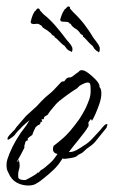

<svg xmlns="http://www.w3.org/2000/svg" viewBox="-31 -553 351 591"><path d="M298 -171Q301 -171 299 -166.5Q297 -162 297 -160L264 -119Q256 -109 246 -102.5Q236 -96 227 -87Q224 -83 217 -80Q210 -77 206 -73Q202 -69 186.5 -66.5Q171 -64 165 -64Q164 -64 162 -66L158 -60Q148 -44 134.5 -31Q121 -18 107 -7Q100 -1 92.5 4.5Q85 10 77 14Q69 18 56 18Q42 18 29 13Q10 6 0 -11Q-4 -18 -7.5 -26Q-11 -34 -11 -44Q-11 -55 -8 -63.5Q-5 -72 -2 -80Q16 -124 47 -163Q49 -165 52.5 -171Q56 -177 60 -183Q55 -179 48.5 -173.5Q42 -168 37 -163Q31 -156 27.5 -153Q24 -150 16 -140Q14 -136 5 -129.5Q-4 -123 -6 -123Q-9 -123 -7.5 -128.5Q-6 -134 10 -150Q13 -152 15 -155Q17 -158 19 -161L49 -196L81 -225Q86 -230 96.5 -241.5Q107 -253 126 -268Q131 -272 141.5 -283.5Q152 -295 156 -299Q161 -304 166 -302L170 -307Q176 -315 182 -314.5Q188 -314 195 -320L204 -327H205V-328Q210 -330 212.5 -333.5Q215 -337 221 -337Q229 -337 241 -328Q253 -319 263 -308.5Q273 -298 275 -290Q275 -288 275 -287Q275 -286 276 -284Q281 -279 281 -266Q281 -251 275 -233.5Q269 -216 262.5 -201.5Q256 -187 252 -181Q252 -181 250.5 -184.5Q249 -188 246 -183L241 -176L242 -168L240 -161H239Q236 -155 227.5 -144Q219 -133 207 -118Q201 -111 194 -102Q187 -93 181 -85H184Q194 -85 206.5 -92Q219 -99 227 -105Q241 -113 252.5 -125.5Q264 -138 277 -152Q281 -157 284 -160.5Q287 -164 291 -168Q294 -171 298 -171ZM134 -104Q145 -112 164 -128.5Q183 -145 210 -182Q214 -187 223 -202.5Q232 -218 234 -223Q239 -234 243.5 -246.5Q248 -259 248 -272Q248 -286 247 -292.5Q246 -299 239 -299Q231 -299 214 -289L206 -281Q180 -265 154 -244Q153 -243 151.5 -242.5Q150 -242 150 -240Q148 -240 140 -231Q132 -222 125 -213Q118 -204 118 -203Q116 -199 109.5 -196Q103 -193 104 -186H97L99 -178H94V-177Q94 -170 87 -168Q85 -166 85 -168Q84 -165 82.5 -164.5Q81 -164 79 -162L73 -150L68 -137Q67 -137 60.5 -132Q54 -127 54 -126L55 -121Q48 -120 47 -115Q46 -110 44 -105V-98L31 -73L25 -63Q24 -62 23 -59Q22 -56 23 -56V-55H25L26 -63Q28 -59 29 -50.5Q30 -42 29 -37Q28 -33 26.5 -27.5Q25 -22 25 -17V-9Q25 -2 34 0Q43 2 48 1Q50 0 59.5 -5Q69 -10 77.5 -15.5Q86 -21 85 -23L86 -22H89Q91 -27 98 -31Q105 -35 109 -39Q116 -45 123.5 -51.5Q131 -58 136 -65L146 -79Q132 -82 132 -94Q132 -98 134 -104ZM273 -392Q272 -392 272 -393Q270 -395 268 -395.5Q266 -396 264 -399Q260 -401 257 -407Q254 -413 249 -416Q249 -416 248.5 -416Q248 -416 248 -417Q244 -420 236 -429.5Q228 -439 224 -440Q224 -440 224.5 -441Q225 -442 224 -443L225 -444Q219 -446 216 -450.5Q213 -455 209 -459Q205 -463 201 -465Q197 -467 193 -471Q190 -473 188.5 -476.5Q187 -480 183 -481Q180 -485 176.5 -485.5Q173 -486 169 -486Q161 -486 158 -487Q155 -488 154.5 -492Q154 -496 155 -495Q155 -495 158 -504.5Q161 -514 168 -524Q171 -526 175 -530.5Q179 -535 183 -532Q185 -531 184.5 -529.5Q184 -528 185 -526L195 -515Q214 -497 229 -477.5Q244 -458 257 -436Q262 -429 267.5 -422Q273 -415 276 -407V-401Q276 -395 274.5 -393.5Q273 -392 273 -392ZM189 -393Q188 -393 188 -394Q186 -396 183.5 -396.5Q181 -397 179 -399Q175 -401 171.5 -407Q168 -413 163 -415Q163 -415 162.5 -415Q162 -415 162 -416Q158 -419 149.5 -428Q141 -437 137 -438Q137 -438 137 -439Q137 -440 136 -441L137 -442Q131 -443 128 -447.5Q125 -452 120 -455Q116 -459 112 -461Q108 -463 104 -466Q100 -468 98.5 -471.5Q97 -475 93 -476Q87 -481 80 -479.5Q73 -478 67 -480Q64 -481 63.5 -485Q63 -489 64 -488Q64 -488 66.5 -497.5Q69 -507 75 -517Q78 -519 81.5 -524Q85 -529 89 -526Q91 -525 91 -524Q91 -523 92 -521L102 -510Q122 -494 138.5 -475Q155 -456 170 -436Q175 -429 181 -422.5Q187 -416 191 -408Q192 -405 192 -401Q192 -396 190.5 -394.5Q189 -393 189 -393Z"/></svg>

Font: Cherish
Style: Regular
Weight: 400
Designer: Robert E. Leuschke
Foundry: Robert E. Leuschke
Version: Version 1.005